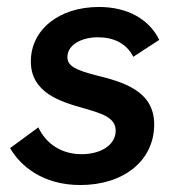

<svg xmlns="http://www.w3.org/2000/svg" viewBox="-20 -522 516 551"><path d="M210.5 9C335 9 422.5 -61 422.5 -165C422.5 -262 332.5 -287 253.5 -306.5C198.5 -321 173.5 -332 173.5 -358C173.5 -394 214.5 -415 261 -415C305 -415 342.5 -398.5 362.5 -359L437 -407.5C408 -467.5 345 -502 264 -502C149.5 -502 68.5 -437 68.5 -345.5C68.5 -256 153.5 -230 220 -211.5C269 -197 312 -186 312 -147C312 -107 271 -79.5 214 -79.5C156.5 -79.5 112 -109.5 90 -156.5L9 -97C37 -48 100.5 9 210.5 9Z"/></svg>

Font: HK Grotesk SemiBold
Style: Italic
Weight: 600
Italic angle: -16°
Designer: Alfredo Marco Pradil
Foundry: Hanken Design Co.
Version: Version 3.001;FEAKit 1.0